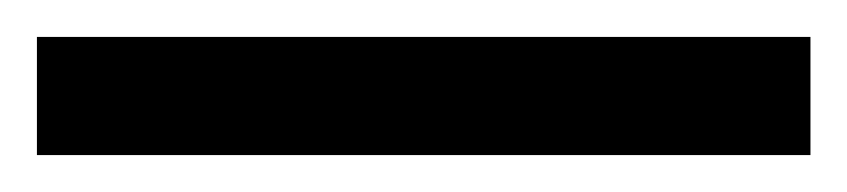

<svg xmlns="http://www.w3.org/2000/svg" viewBox="-22 70 459 104"><path d="M-2 154V90H417V154Z"/></svg>

Font: Noto Sans Display
Style: Regular
Weight: 400
Designer: Monotype Design team
Foundry: Monotype Imaging Inc.
Version: Version 1.000